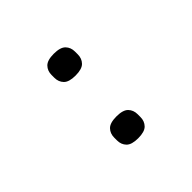

<svg xmlns="http://www.w3.org/2000/svg" viewBox="-129 -687 858 858"><g transform="rotate(-45 300.0 -258.0)"><path d="M300 9Q259 9 242.5 -8Q226 -25 226 -51V-69Q226 -95 242.5 -112Q259 -129 300 -129Q341 -129 357.5 -112Q374 -95 374 -69V-51Q374 -25 357.5 -8Q341 9 300 9ZM300 -387Q259 -387 242.5 -404Q226 -421 226 -447V-465Q226 -491 242.5 -508Q259 -525 300 -525Q341 -525 357.5 -508Q374 -491 374 -465V-447Q374 -421 357.5 -404Q341 -387 300 -387Z"/></g></svg>

Font: IBM Plex Mono
Style: Regular
Weight: 400
Monospace: yes
Designer: Mike Abbink, Paul van der Laan, Pieter van Rosmalen
Foundry: Bold Monday
Version: Version 2.3